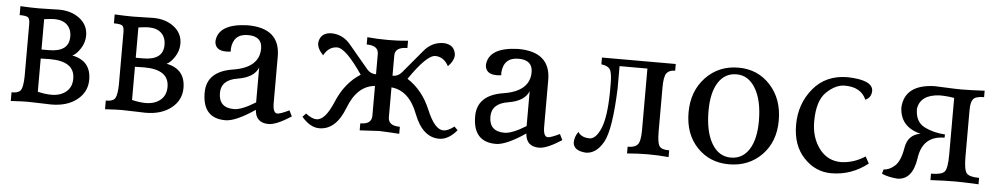

<svg xmlns="http://www.w3.org/2000/svg" viewBox="-34 -720 5059 973"><g transform="rotate(5 2495.5 -233.5)"><path d="M237.8 7.3Q222.7 7.3 182.9 5.6Q143.1 3.9 116.7 3.9Q92.8 3.9 32.2 7.3V-36.6Q71.3 -36.6 80.8 -55.7Q90.3 -74.7 91.3 -122.6V-388.7Q91.3 -414.1 83 -422.1Q74.7 -430.2 39.1 -430.2V-475.6Q91.8 -472.7 132.3 -472.7Q155.8 -472.7 189.7 -473.9Q223.6 -475.1 234.4 -475.1Q298.8 -475.1 341.3 -442.1Q383.8 -409.2 383.8 -356.4Q383.8 -319.8 363 -288.6Q342.3 -257.3 322.8 -249.5Q418.9 -231 418.9 -134.3Q418.9 -72.3 368.9 -32.5Q318.8 7.3 237.8 7.3ZM234.4 -42Q279.8 -42 308.8 -65.7Q337.9 -89.4 337.9 -132.8Q337.9 -221.2 211.4 -221.2L164.6 -220.2V-51.3Q202.6 -42 234.4 -42ZM202.1 -266.1Q304.2 -266.1 304.2 -343.8Q304.2 -381.8 281.2 -403.6Q258.3 -425.3 215.8 -425.3Q201.2 -425.3 164.6 -420.4V-266.1Z M717.3 7.3Q702.1 7.3 662.4 5.6Q622.6 3.9 596.2 3.9Q572.3 3.9 511.7 7.3V-36.6Q550.8 -36.6 560.3 -55.7Q569.8 -74.7 570.8 -122.6V-388.7Q570.8 -414.1 562.5 -422.1Q554.2 -430.2 518.6 -430.2V-475.6Q571.3 -472.7 611.8 -472.7Q635.3 -472.7 669.2 -473.9Q703.1 -475.1 713.9 -475.1Q778.3 -475.1 820.8 -442.1Q863.3 -409.2 863.3 -356.4Q863.3 -319.8 842.5 -288.6Q821.8 -257.3 802.2 -249.5Q898.4 -231 898.4 -134.3Q898.4 -72.3 848.4 -32.5Q798.3 7.3 717.3 7.3ZM713.9 -42Q759.3 -42 788.3 -65.7Q817.4 -89.4 817.4 -132.8Q817.4 -221.2 690.9 -221.2L644 -220.2V-51.3Q682.1 -42 713.9 -42ZM681.6 -266.1Q783.7 -266.1 783.7 -343.8Q783.7 -381.8 760.7 -403.6Q737.8 -425.3 695.3 -425.3Q680.7 -425.3 644 -420.4V-266.1Z M1162.1 -50.3Q1201.2 -50.3 1271.5 -93.8V-271.5Q1251 -219.2 1167.7 -205.8Q1084.5 -192.4 1084.5 -125.5Q1085 -50.3 1162.1 -50.3ZM1343.8 9.8Q1277.8 9.8 1273.4 -56.2Q1175.8 9.8 1124 9.8Q1007.3 9.8 1007.3 -120.6Q1007.3 -228.5 1139.9 -249.5Q1272.5 -270.5 1272.9 -367.7Q1272.9 -430.2 1201.2 -430.2Q1126 -430.2 1120.1 -352.5Q1120.1 -343.3 1121.1 -339.4Q1108.4 -337.4 1098.6 -337.4Q1040.5 -337.4 1039.1 -384.8Q1045.9 -474.6 1194.3 -479.5Q1360.4 -479.5 1360.4 -335.4V-98.6Q1360.4 -46.9 1383.8 -46.9Q1399.4 -47.4 1443.4 -68.4L1458 -38.6Q1382.8 9.8 1343.8 9.8Z M2211.4 8.8Q2126.5 8.8 2082.5 -106.2Q2038.6 -221.2 1948.2 -229.5V-77.6Q1948.2 -34.2 2007.8 -34.2V1.5Q1957.5 -2 1905.8 -3.9L1806.6 1.5V-34.2Q1864.3 -34.2 1864.3 -77.6V-229.5Q1773.9 -221.2 1730 -106.2Q1686 8.8 1601.1 8.8Q1554.7 8.8 1511.7 -42L1528.8 -59.6Q1560.5 -35.2 1583.5 -35.2Q1627.9 -35.2 1668.2 -132.3Q1708.5 -229.5 1787.1 -279.8Q1700.2 -407.2 1656.7 -407.2Q1613.8 -407.2 1588.9 -361.3Q1558.6 -392.1 1558.6 -421.4Q1564 -473.1 1619.1 -476.1Q1680.2 -476.1 1720.2 -426.8L1818.4 -309.6Q1836.4 -288.6 1864.3 -288.6V-391.6Q1864.3 -435.1 1804.2 -435.1V-472.2Q1854.5 -467.3 1911.1 -467.3Q1961.4 -467.3 2011.2 -472.2V-435.1Q1948.2 -435.1 1948.2 -391.6V-288.6Q1976.1 -288.6 1994.1 -309.6L2092.3 -426.8Q2132.3 -476.1 2193.4 -476.1Q2248.5 -473.1 2253.9 -421.4Q2253.9 -392.1 2223.6 -361.3Q2198.7 -407.2 2155.8 -407.2Q2112.3 -407.2 2025.4 -279.8Q2104 -229.5 2144.3 -132.3Q2184.6 -35.2 2229 -35.2Q2252 -35.2 2283.7 -59.6L2300.8 -42Q2257.8 8.8 2211.4 8.8Z M2538.1 -50.3Q2577.1 -50.3 2647.5 -93.8V-271.5Q2627 -219.2 2543.7 -205.8Q2460.4 -192.4 2460.4 -125.5Q2460.9 -50.3 2538.1 -50.3ZM2719.7 9.8Q2653.8 9.8 2649.4 -56.2Q2551.8 9.8 2500 9.8Q2383.3 9.8 2383.3 -120.6Q2383.3 -228.5 2515.9 -249.5Q2648.4 -270.5 2648.9 -367.7Q2648.9 -430.2 2577.1 -430.2Q2502 -430.2 2496.1 -352.5Q2496.1 -343.3 2497.1 -339.4Q2484.4 -337.4 2474.6 -337.4Q2416.5 -337.4 2415 -384.8Q2421.9 -474.6 2570.3 -479.5Q2736.3 -479.5 2736.3 -335.4V-98.6Q2736.3 -46.9 2759.8 -46.9Q2775.4 -47.4 2819.3 -68.4L2834 -38.6Q2758.8 9.8 2719.7 9.8Z M2957.5 14.2Q2895.5 9.8 2892.6 -31.2Q2892.6 -61 2911.6 -87.4Q2928.7 -59.6 2972.2 -59.6Q3003.9 -61.5 3027.6 -118.4Q3051.3 -175.3 3053.2 -299.8V-344.7Q3053.2 -399.9 3041.7 -417.5Q3030.3 -435.1 2997.6 -438.5V-473.1H3373V-439Q3343.3 -439 3329.8 -421.9Q3316.4 -404.8 3316.4 -348.1V-125Q3316.4 -70.8 3326.7 -52.5Q3336.9 -34.2 3377.9 -34.2V0Q3322.3 -4.9 3271.5 -4.9Q3225.1 -4.9 3166.5 0V-34.2Q3203.6 -34.2 3217.8 -51.3Q3231.9 -68.4 3231.9 -125V-437.5H3090.3V-323.7Q3082.5 -113.8 3046.9 -49.8Q3011.2 14.2 2957.5 14.2Z M3691.9 -24.9Q3751.5 -24.9 3784.7 -76.9Q3817.9 -128.9 3817.9 -221.7Q3817.9 -326.2 3781.7 -387Q3745.6 -447.8 3685.1 -447.8Q3625.5 -447.8 3592.3 -396Q3559.1 -344.2 3559.1 -251Q3559.1 -146 3594.7 -85.4Q3630.4 -24.9 3691.9 -24.9ZM3685.1 9.8Q3586.9 9.8 3522.9 -57.6Q3459 -125 3459 -234.4Q3459 -342.8 3525.1 -412.6Q3591.3 -482.4 3691.9 -482.4Q3790 -482.4 3854 -412.6Q3918 -342.8 3918 -233.4Q3918 -125 3852.1 -57.6Q3786.1 9.8 3685.1 9.8Z M4205.6 9.8Q4125 9.8 4066.2 -52.5Q4007.3 -114.7 4007.3 -219.2Q4007.3 -326.2 4071.8 -404.3Q4136.2 -482.4 4247.6 -482.4Q4373.5 -479 4376.5 -425.3Q4376.5 -390.1 4345.7 -376.5Q4319.3 -438.5 4235.8 -438.5Q4189.9 -438.5 4143.6 -394.3Q4097.2 -350.1 4097.2 -243.7Q4097.2 -163.1 4139.2 -106.9Q4181.2 -50.8 4251.5 -50.8Q4316.4 -53.2 4372.6 -90.3L4391.6 -55.7Q4308.1 9.8 4205.6 9.8Z M4541 7.8Q4494.1 3.9 4462.4 -10.3L4468.8 -32.7Q4497.1 -32.7 4525.1 -57.6Q4553.2 -82.5 4564.5 -150.6Q4575.7 -218.8 4639.2 -229Q4534.7 -254.9 4531.2 -353.5Q4538.1 -470.7 4689 -475.6Q4704.1 -475.6 4750.5 -473.1Q4796.9 -470.7 4828.1 -470.7Q4865.7 -470.7 4944.3 -474.6V-441.9Q4902.3 -441.9 4889.4 -426.5Q4876.5 -411.1 4876.5 -371.1V-133.3Q4876.5 -66.4 4890.9 -49.3Q4905.3 -32.2 4954.6 -32.2V0.5Q4874.5 -3.4 4840.3 -3.4Q4784.2 -3.4 4710 0.5V-32.2Q4764.6 -32.2 4779.1 -49.8Q4793.5 -67.4 4793.5 -137.2V-424.8Q4756.3 -431.2 4718.3 -431.2Q4621.1 -425.8 4610.4 -353.5Q4610.4 -287.6 4657 -263.7Q4703.6 -239.7 4763.2 -236.3L4762.7 -219.7Q4651.9 -219.7 4635.7 -106Q4619.6 7.8 4541 7.8Z"/></g></svg>

Font: Kelvinch
Style: Regular
Weight: 400
Designer: Paul James MIller
Foundry: High-Logic / Made with FontCreator
Version: Version 3.30 September 23, 2016